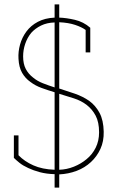

<svg xmlns="http://www.w3.org/2000/svg" viewBox="-20 -784 607 872"><path d="M249 68V8Q291 6 328 -8Q365 -22 393 -48Q420 -73 436 -107.5Q452 -142 451 -186Q450 -238 432 -271.5Q414 -305 385 -326Q356 -346 320 -358.5Q284 -371 249 -382V-683Q291 -681 321 -671Q351 -661 369 -648V-546H390V-658Q359 -685 320 -694Q281 -703 249 -704V-764H228V-704Q184 -702 152 -685Q120 -668 100 -641Q80 -614 71 -581.5Q62 -549 64 -517Q66 -478 80.5 -453Q95 -428 118 -412Q140 -395 169 -384.5Q198 -374 228 -365V-13Q172 -15 131.5 -33Q91 -51 64 -79V-169H43V-67Q53 -57 68.5 -44.5Q84 -32 108 -21Q131 -10 161 -2Q191 6 228 7V68ZM249 -358Q282 -348 315 -337.5Q348 -327 373 -308Q399 -288 414.5 -258.5Q430 -229 430 -183Q430 -144 414.5 -113Q399 -82 373 -61Q348 -40 315.5 -27Q283 -14 249 -13ZM85 -528Q85 -557 94.5 -585Q104 -613 122 -635Q140 -655 166.5 -668Q193 -681 228 -682V-387Q200 -396 174.5 -406Q149 -416 130 -432Q109 -448 97 -471Q85 -494 85 -528Z"/></svg>

Font: Josefin Slab ExtraLight
Style: Regular
Weight: 250
Designer: Santiago Orozco
Foundry: Typemade
Version: Version 2.000